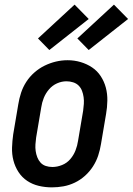

<svg xmlns="http://www.w3.org/2000/svg" viewBox="-20 -801 573 829"><path d="M204 8Q175 8 147.5 1.5Q120 -5 97.5 -20Q75 -35 60 -58Q45 -81 38 -108Q31 -135 32 -164Q33 -193 37 -221L59 -351Q63 -376 71 -400.5Q79 -425 93.5 -447.5Q108 -470 128.5 -488Q149 -506 172.5 -517.5Q196 -529 221 -535Q246 -541 272 -541Q301 -541 328 -533Q355 -525 377.5 -510Q400 -495 415 -472Q430 -449 437 -422.5Q444 -396 443.5 -366.5Q443 -337 438 -309L416 -179Q412 -154 404 -129.5Q396 -105 381.5 -82.5Q367 -60 347 -42Q327 -24 303 -12.5Q279 -1 254 3.5Q229 8 204 8ZM206 -80Q227 -80 248 -88.5Q269 -97 283.5 -114Q298 -131 306 -151.5Q314 -172 317 -193L339 -323Q341 -338 342 -352.5Q343 -367 341 -381.5Q339 -396 334 -409Q329 -422 319.5 -431.5Q310 -441 296 -445.5Q282 -450 267 -450Q246 -450 226 -441Q206 -432 191.5 -415Q177 -398 169 -378Q161 -358 158 -337L136 -207Q134 -192 133 -177.5Q132 -163 134 -149Q136 -135 141 -122Q146 -109 155 -99Q164 -89 177.5 -84.5Q191 -80 206 -80ZM363 -585 314 -635 472 -781 533 -719ZM193 -585 144 -635 302 -781 363 -719Z"/></svg>

Font: Iosevka Slab Semibold
Style: Italic
Weight: 600
Italic angle: -9°
Monospace: yes
Designer: Belleve Invis
Foundry: Belleve Invis
Version: Version 11.1.1; ttfautohint (v1.8.3)